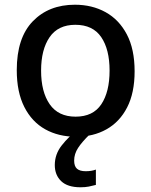

<svg xmlns="http://www.w3.org/2000/svg" viewBox="-20 -569 640 813"><path d="M302 10Q228 10 171.5 -21.5Q115 -53 83 -116Q51 -179 51 -272Q51 -409 119 -479Q187 -549 297 -549Q370 -549 427 -517.5Q484 -486 517 -423.5Q550 -361 550 -267Q550 -176 518.5 -114.5Q487 -53 431 -21.5Q375 10 302 10ZM300 -75Q374 -75 409 -127.5Q444 -180 444 -270Q444 -360 408.5 -412Q373 -464 299 -464Q226 -464 190 -411.5Q154 -359 154 -270Q154 -180 190.5 -127.5Q227 -75 300 -75ZM321 224Q266 224 239 198Q212 172 212 130Q212 84 241.5 46.5Q271 9 306 -16L360 0Q327 32 310.5 57.5Q294 83 294 111Q294 135 306 145.5Q318 156 343 156Q368 156 386 149V214Q371 218 356 221Q341 224 321 224Z"/></svg>

Font: Noto Sans Mono Medium
Style: Regular
Weight: 500
Designer: Monotype Design Team
Foundry: Monotype Imaging Inc.
Version: Version 2.014